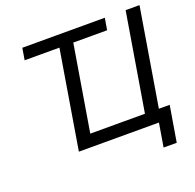

<svg xmlns="http://www.w3.org/2000/svg" viewBox="-149 -883 1212 1194"><g transform="rotate(-20 456.5 -286.0)"><path d="M107.4 -649.4 120.6 -727.5H666.5L653.3 -649.4ZM775.4 0H230L350.6 -727.5H442.4L335 -81.1H696.8L804.2 -727.5H896ZM733.9 156.2 759.8 0H723.1L736.3 -80.6H860.4L820.8 156.2Z"/></g></svg>

Font: Inter 17pt
Style: Italic
Weight: 400
Italic angle: -9.3988°
Version: Version 4.001;git-66647c0bb